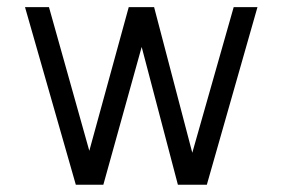

<svg xmlns="http://www.w3.org/2000/svg" viewBox="-20 -508 777 528"><path d="M114.7 -488.3 225.6 -93.3 334 -488.3H403.8L508.8 -87.9L622.6 -488.3H688L548.8 0H469.2L369.6 -378.9L264.2 0H188.5L48.8 -488.3Z"/></svg>

Font: SengPathom
Style: Regular
Weight: 400
Designer: John M. Durdin
Foundry: Lao Script for Windows
Version: Version 1.300